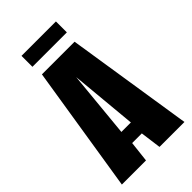

<svg xmlns="http://www.w3.org/2000/svg" viewBox="-221 -778 844 844"><g transform="rotate(-45 200.5 -356.0)"><path d="M6 0 100 -591H303L395 0H240L227 -97H167L156 0ZM168 -165H227L198 -476ZM94 -644V-712H308V-644Z"/></g></svg>

Font: Alumni Sans ExtraBold
Style: Regular
Weight: 800
Designer: Robert E. Leuschke
Foundry: Robert E. Leuschke
Version: Version 1.018